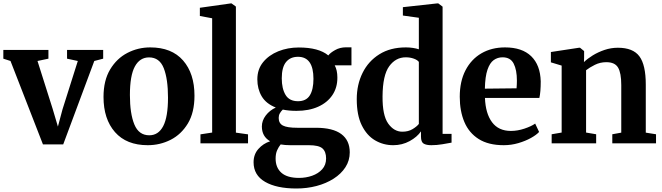

<svg xmlns="http://www.w3.org/2000/svg" viewBox="-24 -839 3874 1124"><path d="M-4.5 -495.5V-546.5H259.5V-495.5L195.5 -482L284 -202.5L315 -98L342 -199L431.5 -482L368.5 -495.5V-546.5H580V-495.5L528 -482L346 6.5H227.5L37.5 -482Z M582 -271.5Q582 -368 620.8 -432.5Q659.5 -497 721.8 -529.2Q784 -561.5 855.5 -561.5Q981 -561.5 1047.8 -485Q1114.5 -408.5 1114.5 -279Q1114.5 -180.5 1075.8 -116.2Q1037 -52 974.8 -20.5Q912.5 11 841 11Q716.5 11 649.2 -65.5Q582 -142 582 -271.5ZM850 -47Q903.5 -47 931.5 -100.8Q959.5 -154.5 959.5 -267.5Q959.5 -376 934.8 -439.5Q910 -503 848.5 -503Q794.5 -503 765.5 -449.8Q736.5 -396.5 736.5 -282.5Q736.5 -174 762.5 -110.5Q788.5 -47 850 -47Z M1218 -63V-732L1146 -745.5V-793.5L1326.5 -819H1331.5L1357 -800.5V-62.5L1428 -52.5V0H1149.5V-52.5Z M1711.5 264.5Q1595 264.5 1527.8 225.5Q1460.5 186.5 1460.5 111Q1460.5 64.5 1488.8 32.8Q1517 1 1557.5 -12Q1509 -40 1509 -98.5Q1509 -133 1531.8 -163Q1554.5 -193 1590.5 -209.5Q1533.5 -232 1508 -275.2Q1482.5 -318.5 1482.5 -374.5Q1482.5 -433.5 1516.2 -475Q1550 -516.5 1605.2 -538.8Q1660.5 -561 1725 -561Q1842 -561 1898 -514.5Q1909.5 -530 1938 -546Q1966.5 -562 2001.5 -562H2033.5V-456.5H1935.5Q1951 -428 1951 -385.5Q1951.5 -326.5 1922 -282.5Q1892.5 -238.5 1838.5 -214.2Q1784.5 -190 1711.5 -190Q1666.5 -190 1631.5 -197.5Q1620.5 -187 1614 -175.2Q1607.5 -163.5 1607.5 -148.5Q1607.5 -117 1632.2 -104Q1657 -91 1717 -91H1825.5Q1924.5 -91 1974 -54.2Q2023.5 -17.5 2023.5 53Q2023.5 101 1998.2 140Q1973 179 1929 207Q1885 235 1829 249.8Q1773 264.5 1711.5 264.5ZM1720.5 -246.5Q1768.5 -246.5 1789.8 -280.8Q1811 -315 1811 -377.5Q1811 -506.5 1720.5 -506.5Q1675.5 -506.5 1650.5 -475.8Q1625.5 -445 1625.5 -380.5Q1625.5 -320 1647.8 -283.2Q1670 -246.5 1720.5 -246.5ZM1726.5 202.5Q1767 202.5 1803.2 189.8Q1839.5 177 1862.2 151.8Q1885 126.5 1885 88.5Q1885 49 1863.8 30Q1842.5 11 1784 11H1675.5Q1644 11 1619 6.5Q1607.5 20.5 1598.5 40.5Q1589.5 60.5 1589.5 89Q1589.5 142.5 1623.5 172.5Q1657.5 202.5 1726.5 202.5Z M2278 11Q2220 11 2171.5 -17.5Q2123 -46 2093.8 -105.5Q2064.5 -165 2064.5 -258.5Q2064.5 -343.5 2098.5 -412.2Q2132.5 -481 2196.8 -521.2Q2261 -561.5 2352 -561.5Q2373.5 -561.5 2393.2 -558.5Q2413 -555.5 2428 -550.5V-735L2334.5 -748V-797L2534.5 -819H2542L2567 -800V-55.5H2619.5V-4Q2598.5 0 2565.5 5.5Q2532.5 11 2501 11Q2472 11 2456.2 1.8Q2440.5 -7.5 2440.5 -39.5V-70Q2418 -37 2374.2 -13Q2330.5 11 2278 11ZM2331.5 -68Q2366 -68 2391 -83Q2416 -98 2428 -113.5V-476.5Q2420.5 -487.5 2399 -495.5Q2377.5 -503.5 2351.5 -503.5Q2292.5 -503.5 2254.5 -451.2Q2216.5 -399 2215.5 -275.5Q2214.5 -163.5 2248.5 -115.8Q2282.5 -68 2331.5 -68Z M2925 11Q2835.5 11 2778.5 -25Q2721.5 -61 2694.5 -124.8Q2667.5 -188.5 2667.5 -272.5Q2667.5 -362.5 2701 -427.2Q2734.5 -492 2794.2 -526.8Q2854 -561.5 2932.5 -561.5Q3032.5 -561.5 3085.8 -509.8Q3139 -458 3141.5 -363Q3141.5 -299.5 3133.5 -265.5H2815Q2818.5 -174.5 2856.5 -123.5Q2894.5 -72.5 2967 -72.5Q3006 -72.5 3046.2 -86Q3086.5 -99.5 3109 -115.5L3132 -66.5Q3116 -49 3084 -31.2Q3052 -13.5 3010.5 -1.2Q2969 11 2925 11ZM2814.5 -320 3000 -322Q3001 -332.5 3001.5 -345.5Q3002 -358.5 3002 -367.5Q3002 -429.5 2983.2 -466.5Q2964.5 -503.5 2918 -503.5Q2889 -503.5 2866.2 -487.2Q2843.5 -471 2829.8 -431Q2816 -391 2814.5 -320Z M3264 -63V-455L3201 -474V-534.5L3365.5 -559.5H3371.5L3395.5 -540V-501.5L3394.5 -475.5Q3415 -495.5 3446.2 -514.8Q3477.5 -534 3515.2 -546.8Q3553 -559.5 3593 -559.5Q3682 -559.5 3719.2 -509.2Q3756.5 -459 3756.5 -343.5V-62.5L3816.5 -53V0H3560.5V-53L3613 -62.5V-341Q3613 -412 3594.2 -443.5Q3575.5 -475 3525.5 -475Q3489.5 -475 3458.5 -459.5Q3427.5 -444 3407 -428V-63L3466 -53V0H3205.5V-53Z"/></svg>

Font: Merriweather Text Regular
Style: Bold
Weight: 700
Designer: Eben Sorkin
Foundry: Eben Sorkin
Version: Version 2.100; ttfautohint (v1.7.19-72a1) -l 8 -r 50 -G 200 